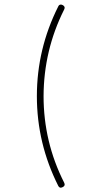

<svg xmlns="http://www.w3.org/2000/svg" viewBox="-20 -789 389 854"><path d="M238.8 -759.8C175.8 -634.3 144 -501.5 144 -361.3C144 -221.2 175.8 -88.4 238.8 37.1C241.7 43 245.6 45.9 250.5 45.9C252.9 45.4 255.4 44.9 258.3 43.5C264.6 40.5 267.6 36.6 267.6 31.7C267.6 29.3 266.6 26.4 265.1 22.9C204.1 -97.7 173.8 -226.1 173.8 -361.3C174.3 -497.1 204.6 -625.5 265.1 -746.1C266.6 -749.5 267.6 -752.4 267.6 -754.9C267.1 -759.8 264.2 -763.7 258.3 -766.6C255.9 -768.1 252.9 -768.6 250.5 -768.6C245.1 -768.6 241.2 -765.6 238.8 -759.8Z"/></svg>

Font: Nemoy
Style: Light
Weight: 300
Designer: BSozoo
Foundry: BSozoo
Version: Version 001.000